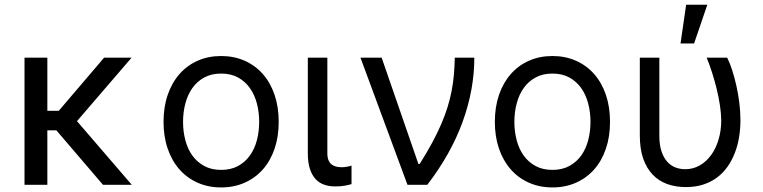

<svg xmlns="http://www.w3.org/2000/svg" viewBox="-20 -793 3274 824"><path d="M183.2 -317.5H232.2L426.8 -545.5H544.7L310.4 -273.1L545.5 0H421.9L221.9 -233.7H183.2V0H85.2V-545.5H183.2Z M929 11.4Q873.6 11.4 828.1 -8.9Q782.7 -29.1 750.2 -65.9Q717.7 -102.6 699.8 -154.7Q681.8 -206.7 681.8 -269.9Q681.8 -333.8 699.8 -386Q717.7 -438.2 750.2 -475.1Q782.7 -512.1 828.1 -532.3Q873.6 -552.6 929 -552.6Q984.4 -552.6 1030 -532.3Q1075.6 -512.1 1108.1 -475.1Q1140.6 -438.2 1158.4 -386Q1176.1 -333.8 1176.1 -269.9Q1176.1 -206.7 1158.4 -154.7Q1140.6 -102.6 1108.1 -65.9Q1075.6 -29.1 1030 -8.9Q984.4 11.4 929 11.4ZM929 -63.9Q971.2 -63.9 1002 -80.8Q1032.7 -97.7 1052.7 -125.9Q1072.8 -154.1 1082.6 -191.6Q1092.3 -229 1092.3 -269.9Q1092.3 -311.1 1082.6 -348.5Q1072.8 -386 1052.7 -414.6Q1032.7 -443.2 1002 -460.2Q971.2 -477.3 929 -477.3Q887.1 -477.3 856.2 -460.2Q825.3 -443.2 805.2 -414.6Q785.2 -386 775.4 -348.5Q765.6 -311.1 765.6 -269.9Q765.6 -229 775.4 -191.6Q785.2 -154.1 805.2 -125.9Q825.3 -97.7 856.2 -80.8Q887.1 -63.9 929 -63.9Z M1384.9 -545.5V-134.9Q1384.9 -115.8 1390.4 -104Q1396 -92.3 1405 -85.9Q1414.1 -79.5 1425.2 -77.4Q1436.4 -75.3 1447.4 -75.3Q1452.8 -75.3 1458.8 -76Q1464.8 -76.7 1470.7 -77.8Q1476.6 -78.8 1481.4 -80.1Q1486.2 -81.3 1488.6 -82.4V-2.8Q1478 0.4 1460.6 3.7Q1443.2 7.1 1417.6 7.1Q1392.8 7.1 1371.3 -0.4Q1349.8 -7.8 1334.3 -24.5Q1318.9 -41.2 1310 -68.4Q1301.1 -95.5 1301.1 -134.9V-545.5Z M1527 -545.5H1617.9L1775.6 -89.5H1781.2Q1811.8 -137.8 1834.5 -180Q1857.2 -222.3 1873.8 -260.7Q1890.3 -299 1901.1 -334.3Q1911.9 -369.7 1918.5 -404.3Q1925.1 -438.9 1928.1 -473.7Q1931.1 -508.5 1931.8 -545.5H2015.6Q2015.6 -408.4 1965.4 -270.1Q1915.1 -131.7 1813.9 0H1728.7Z M2350.9 11.4Q2295.5 11.4 2250 -8.9Q2204.5 -29.1 2172.1 -65.9Q2139.6 -102.6 2121.6 -154.7Q2103.7 -206.7 2103.7 -269.9Q2103.7 -333.8 2121.6 -386Q2139.6 -438.2 2172.1 -475.1Q2204.5 -512.1 2250 -532.3Q2295.5 -552.6 2350.9 -552.6Q2406.2 -552.6 2451.9 -532.3Q2497.5 -512.1 2530 -475.1Q2562.5 -438.2 2580.3 -386Q2598 -333.8 2598 -269.9Q2598 -206.7 2580.3 -154.7Q2562.5 -102.6 2530 -65.9Q2497.5 -29.1 2451.9 -8.9Q2406.2 11.4 2350.9 11.4ZM2350.9 -63.9Q2393.1 -63.9 2423.8 -80.8Q2454.5 -97.7 2474.6 -125.9Q2494.7 -154.1 2504.4 -191.6Q2514.2 -229 2514.2 -269.9Q2514.2 -311.1 2504.4 -348.5Q2494.7 -386 2474.6 -414.6Q2454.5 -443.2 2423.8 -460.2Q2393.1 -477.3 2350.9 -477.3Q2308.9 -477.3 2278.1 -460.2Q2247.2 -443.2 2227.1 -414.6Q2207 -386 2197.3 -348.5Q2187.5 -311.1 2187.5 -269.9Q2187.5 -229 2197.3 -191.6Q2207 -154.1 2227.1 -125.9Q2247.2 -97.7 2278.1 -80.8Q2308.9 -63.9 2350.9 -63.9Z M2809.7 -545.5V-210.2Q2809.7 -170.5 2819.1 -142.9Q2828.5 -115.4 2843.9 -98.5Q2859.4 -81.7 2879.3 -74.2Q2899.1 -66.8 2920.5 -66.8Q2954.5 -66.8 2983 -83.1Q3011.4 -99.4 3032 -127.7Q3052.6 -155.9 3063.9 -194.4Q3075.3 -233 3075.3 -277Q3074.9 -307.5 3069.6 -341.8Q3064.3 -376.1 3055.8 -411.2Q3047.2 -446.4 3036.2 -480.8Q3025.2 -515.3 3012.8 -545.5H3100.9Q3112.2 -523.1 3122.3 -491.7Q3132.5 -460.2 3140.4 -424.5Q3148.4 -388.8 3153.1 -350.9Q3157.7 -312.9 3157.7 -277Q3157.7 -239.7 3151.8 -204Q3146 -168.3 3133.5 -136.4Q3121.1 -104.4 3102.3 -77.6Q3083.5 -50.8 3057.4 -31.2Q3031.2 -11.7 2997.9 -0.9Q2964.5 9.9 2923.3 9.9Q2879.6 9.9 2843.4 -3.2Q2807.2 -16.3 2781.1 -43.5Q2755 -70.7 2740.4 -112.4Q2725.9 -154.1 2725.9 -211.6V-545.5ZM2924.7 -772.7H3015.6L2958.8 -606.5H2900.6Z"/></svg>

Font: Fast_Sans
Style: Regular
Weight: 400
Designer: Rasmus Andersson
Foundry: rsms
Version: Version 3.018;git-588b23468